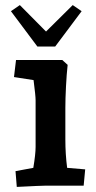

<svg xmlns="http://www.w3.org/2000/svg" viewBox="-20 -730 377 755"><path d="M41 -57 111 -70Q120 -124 120 -152V-336Q120 -353 112 -415L35 -427L43 -494H225L246 -475Q242 -439 239.5 -390Q237 -341 237 -306V-182Q237 -124 244 -70L315 -64L309 0H162Q144 0 46 5ZM301 -686 197 -547H127L23 -686L58 -710L161 -606L266 -710Z"/></svg>

Font: Andada Pro
Style: Bold
Weight: 700
Designer: Carolina Giovagnoli
Foundry: Huerta Tipografica
Version: Version 3.005; ttfautohint (v1.8.4)